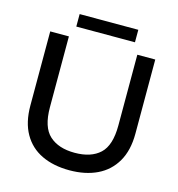

<svg xmlns="http://www.w3.org/2000/svg" viewBox="-121 -940 980 1055"><g transform="rotate(15 369.0 -412.0)"><path d="M368.9 10Q277.9 10 210.8 -22.1Q143.6 -54.1 107 -118.6Q70.3 -183 70.3 -278.4V-700H176.5V-297.4Q176.5 -184 228.2 -137.2Q279.9 -90.3 371.8 -90.3Q465.1 -90.3 515.4 -137.2Q565.7 -184 565.7 -297.4V-700H667.8V-278.4Q667.8 -183 630.5 -118.7Q593.2 -54.4 526.2 -22.2Q459.2 10 368.9 10ZM201.8 -762.7V-833.7H535.5V-762.7Z"/></g></svg>

Font: REM Medium
Style: Regular
Weight: 500
Designer: Octavio Pardo
Foundry: Ashler Design
Version: Version 1.005;gftools[0.9.28]